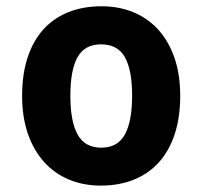

<svg xmlns="http://www.w3.org/2000/svg" viewBox="-20 -576 639 606"><path d="M202.1 -273.9Q202.1 -192.4 225.1 -151.1Q248 -109.9 299.8 -109.9Q351.1 -109.9 374 -151.4Q397 -192.9 397 -273.9Q397 -355.5 374 -395.8Q351.1 -436 298.8 -436Q247.6 -436 224.9 -395.8Q202.1 -355.5 202.1 -273.9ZM548.8 -273.9Q548.8 -205.6 531.5 -152.8Q514.2 -100.1 481.7 -64Q449.2 -27.8 402.6 -9Q356 9.8 297.9 9.8Q243.7 9.8 198.2 -9Q152.8 -27.8 119.9 -64Q86.9 -100.1 68.4 -152.8Q49.8 -205.6 49.8 -273.9Q49.8 -341.8 67.1 -394.5Q84.5 -447.3 116.9 -483.2Q149.4 -519 195.8 -537.6Q242.2 -556.2 300.8 -556.2Q355 -556.2 400.4 -537.6Q445.8 -519 478.8 -483.2Q511.7 -447.3 530.3 -394.5Q548.8 -341.8 548.8 -273.9Z"/></svg>

Font: Droid Sans
Style: Bold
Weight: 700
Foundry: Ascender Corporation
Version: Version 1.00 build 112